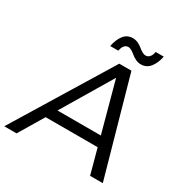

<svg xmlns="http://www.w3.org/2000/svg" viewBox="-244 -1043 1162 1203"><g transform="rotate(30 337.0 -441.0)"><path d="M379.5 -700H467.5L664.5 0H572.5L524 -179H147.5L40.5 0H-48.5ZM540.5 -877.5H599Q589 -827.5 563.8 -795.5Q538.5 -763.5 497.5 -763.5Q478.5 -763.5 460.2 -772.2Q442 -781 430 -791.2Q418 -801.5 403.8 -810.2Q389.5 -819 378 -819Q343 -819 333.5 -767.5H275Q285 -818.5 309.5 -850Q334 -881.5 375 -881.5Q394 -881.5 412.2 -873Q430.5 -864.5 442.8 -854Q455 -843.5 469.2 -835Q483.5 -826.5 495 -826.5Q513.5 -826.5 525 -840.2Q536.5 -854 540.5 -877.5ZM191 -252.5H504.5L406.5 -613.5Z"/></g></svg>

Font: Argentum Sans Light
Style: Italic
Weight: 300
Italic angle: -11.3°
Designer: Julieta Ulanovsky (font), Owen Earl (portions from Jones font), Cristiano Sobral (main changes and remaster)
Foundry: Julieta Ulanovsky (font), Owen Earl (portions from Jones font), Cristiano Sobral (main changes and remaster)
Version: Version 3.127